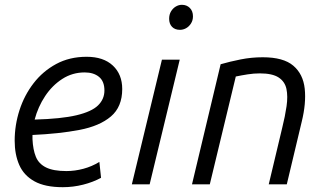

<svg xmlns="http://www.w3.org/2000/svg" viewBox="-20 -766 1352 798"><path d="M241 12Q167 12 123 -12.5Q79 -37 60 -80.5Q41 -124 41 -181Q41 -246 61 -308Q81 -370 119.5 -420Q158 -470 213.5 -500Q269 -530 340 -530Q410 -530 449 -493.5Q488 -457 488 -396Q488 -322 441 -282Q394 -242 310 -226Q226 -210 115 -205Q115 -201 115 -196.5Q115 -192 115 -188Q117 -144 129 -114.5Q141 -85 171.5 -70Q202 -55 256 -55Q291 -55 326.5 -64.5Q362 -74 393 -93L400 -27Q367 -9 325.5 1.5Q284 12 241 12ZM124 -269Q235 -272 298 -287Q361 -302 387.5 -328Q414 -354 414 -390Q414 -428 391.5 -446.5Q369 -465 332 -465Q281 -465 239 -438Q197 -411 167.5 -366.5Q138 -322 124 -269Z M528 0 653 -518H727L602 0ZM728 -642Q707 -642 695 -654.5Q683 -667 683 -688Q683 -706 691 -719Q699 -732 711 -739Q723 -746 736 -746Q756 -746 769 -733Q782 -720 782 -698Q782 -681 773.5 -668Q765 -655 753 -648.5Q741 -642 728 -642Z M778 0 897 -499Q935 -510 980 -519Q1025 -528 1072 -528Q1158 -528 1199 -493Q1240 -458 1246.5 -397.5Q1253 -337 1234 -260L1172 0H1097L1153 -235Q1165 -283 1171 -324.5Q1177 -366 1170.5 -396.5Q1164 -427 1138 -444Q1112 -461 1060 -461Q1035 -461 1009.5 -457Q984 -453 960 -448L852 0Z"/></svg>

Font: Ubuntu Sans
Style: Italic
Weight: 400
Italic angle: -13.5°
Designer: Dalton Maag Ltd
Foundry: Dalton Maag Ltd
Version: Version 1.006